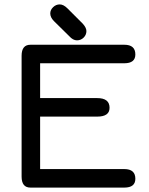

<svg xmlns="http://www.w3.org/2000/svg" viewBox="-20 -845 676 871"><path d="M286 -807 356 -737Q372 -719 372 -704Q372 -687 359.5 -674.5Q347 -662 329 -662Q311 -662 294 -681L225 -749Q208 -766 208 -784Q208 -800 221 -812.5Q234 -825 251 -825Q268 -825 286 -807ZM421 -316H162V-78H544Q594 -78 594 -34Q594 6 544 6H118Q78 6 78 -44V-592Q78 -642 118 -642H544Q594 -642 594 -598Q594 -558 544 -558H162V-400H421Q477 -400 477 -356Q477 -316 421 -316Z"/></svg>

Font: Jura
Style: Bold
Weight: 700
Designer: Daniel Johnson, Alexei Vanyashin
Foundry: Daniel Johnson
Version: Version 5.103